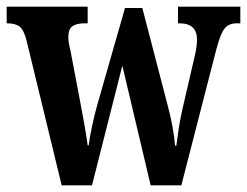

<svg xmlns="http://www.w3.org/2000/svg" viewBox="-22 -556 741 576"><path d="M58 -433Q50 -466 37 -476Q24 -486 0 -486H-2V-536H241V-486H232Q208 -486 195.5 -477.5Q183 -469 183 -444Q183 -436 185 -424Q187 -412 190 -401L217 -259Q224 -223 231 -183.5Q238 -144 241 -120H244Q247 -144 254.5 -179Q262 -214 270 -242L353 -532H405L482 -236Q489 -211 495.5 -175.5Q502 -140 503 -119H507Q510 -143 514.5 -172.5Q519 -202 527 -236L562 -387Q569 -417 569 -437Q569 -486 517 -486H512V-536H699V-486H688Q665 -486 652.5 -471.5Q640 -457 627 -408L522 0H430L345 -359L254 0H163Z"/></svg>

Font: Noto Serif Hebrew ExtraCondensed
Style: Bold
Weight: 700
Width: 2
Designer: Monotype Design Team
Foundry: Monotype Imaging Inc.
Version: Version 2.004; ttfautohint (v1.8.4.7-5d5b)